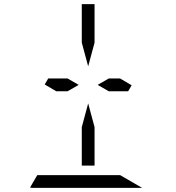

<svg xmlns="http://www.w3.org/2000/svg" viewBox="-20 -912 856 932"><path d="M439 -295V-108H377V-295L408 -410ZM253 -469 197 -502 214 -531H308L362 -500L308 -469ZM563 -62 670 0H408H140Q130 0 126 -2L161 -62H191H377H439ZM508 -531H563L619 -498L602 -469H508L454 -500ZM377 -705V-892H439V-705L408 -590Z"/></svg>

Font: DSEG14 Modern Mini
Style: Light
Weight: 300
Designer: Keshikan(Twitter:@keshinomi_88pro)
Version: Version 0.46